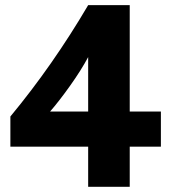

<svg xmlns="http://www.w3.org/2000/svg" viewBox="-20 -720 660 740"><path d="M600.1 -290V-154.8H480V0H319.8V-154.8H20V-271Q184.1 -469.2 319.8 -700.2H480V-290ZM172.9 -290H319.8V-500Q293 -449.7 250.2 -389.6Q207.5 -329.6 172.9 -290Z"/></svg>

Font: Gully
Style: Bold
Weight: 700
Designer: jaikishan Patel
Foundry: MagicType
Version: Version 1.000;Glyphs 3.2 (3242)